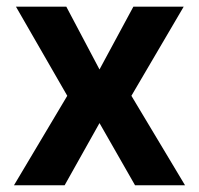

<svg xmlns="http://www.w3.org/2000/svg" viewBox="-20 -550 591 570"><path d="M275.4 -343.8 376 -530.3H525.4L370.1 -265.6L529.3 0H380.9L275.4 -184.6L171.9 0H21.5L179.7 -265.6L27.3 -530.3H176.8Z"/></svg>

Font: Pretendard
Style: Bold
Weight: 700
Designer: Base glyphs from Inter by Rasmus Andersson; Hangeul glyphs from Noto Sans CJK(Source Han Sans) by Jang Soo-young and Kan
Foundry: Kil Hyung-jin
Version: Version 1.309